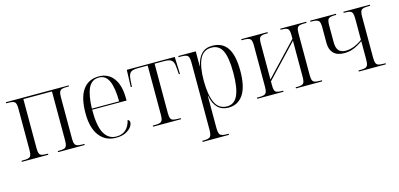

<svg xmlns="http://www.w3.org/2000/svg" viewBox="-70 -987 3460 1667"><g transform="rotate(-15 1660.5 -153.5)"><path d="M24 0V-10H43Q70 -10 86 -14.5Q102 -19 108.5 -34Q115 -49 115 -81V-454Q115 -503 99.5 -514.5Q84 -526 43 -526H24V-536H589V-527H570Q542 -527 526.5 -522.5Q511 -518 504 -502.5Q497 -487 497 -455V-81Q497 -49 504 -34Q511 -19 527 -14.5Q543 -10 571 -10H589V0H350V-10H362Q390 -10 405.5 -14.5Q421 -19 428 -34Q435 -49 435 -81V-523H178V-81Q178 -49 184.5 -34Q191 -19 207 -14.5Q223 -10 251 -10H262V0Z M871 10Q775 10 721 -61.5Q667 -133 667 -263Q667 -404 717 -474Q767 -544 860 -544Q945 -544 992.5 -479.5Q1040 -415 1040 -298V-279H731Q730 -131 767.5 -65.5Q805 0 876 0Q928 0 960.5 -29.5Q993 -59 1005 -113Q1023 -108 1023 -87Q1023 -68 1006 -45.5Q989 -23 955.5 -6.5Q922 10 871 10ZM976 -289Q975 -411 947.5 -472.5Q920 -534 859 -534Q795 -534 765 -473.5Q735 -413 731 -289Z M1204 0V-10H1222Q1250 -10 1266 -14.5Q1282 -19 1289 -34Q1296 -49 1296 -82V-525H1210Q1176 -525 1157 -518Q1138 -511 1129.5 -491.5Q1121 -472 1119 -435L1116 -382H1106L1111 -536H1542L1548 -382H1538L1534 -435Q1532 -472 1523.5 -491Q1515 -510 1496 -517.5Q1477 -525 1443 -525H1358V-82Q1358 -49 1364.5 -34Q1371 -19 1387 -14.5Q1403 -10 1432 -10H1455V0Z M1585 239V229H1598Q1642 229 1656 215Q1670 201 1670 151V-451Q1670 -483 1664 -499Q1658 -515 1642 -520.5Q1626 -526 1595 -526H1574V-536H1731V-402H1733Q1747 -471 1783 -508.5Q1819 -546 1881 -546Q1971 -546 2016 -479.5Q2061 -413 2061 -274Q2061 -130 2013.5 -60Q1966 10 1881 10Q1762 10 1734 -136H1732Q1732 -108 1732 -74Q1732 -40 1732 -3V150Q1732 200 1746 214.5Q1760 229 1804 229H1822V239ZM1872 -4Q1937 -4 1967.5 -70Q1998 -136 1998 -272Q1998 -409 1968 -470.5Q1938 -532 1870 -532Q1797 -532 1764.5 -464.5Q1732 -397 1732 -273Q1732 -144 1764.5 -74Q1797 -4 1872 -4Z M2140 0V-10H2158Q2186 -10 2202 -14.5Q2218 -19 2225 -34Q2232 -49 2232 -82V-454Q2232 -503 2216 -514.5Q2200 -526 2160 -526H2140V-536H2376V-526H2360Q2323 -526 2308.5 -514.5Q2294 -503 2294 -456V-132L2570 -424V-456Q2570 -503 2555.5 -514.5Q2541 -526 2504 -526H2491V-536H2724V-526H2706Q2678 -526 2662 -521.5Q2646 -517 2639.5 -502Q2633 -487 2633 -454V-82Q2633 -49 2639.5 -34Q2646 -19 2662 -14.5Q2678 -10 2706 -10H2724V0H2488V-10H2504Q2541 -10 2555.5 -21.5Q2570 -33 2570 -81V-407L2294 -115V-80Q2294 -32 2309 -21Q2324 -10 2362 -10H2376V0Z M3053 0V-10H3068Q3096 -10 3112 -14.5Q3128 -19 3135 -34Q3142 -49 3142 -82V-249Q3101 -220 3061.5 -203.5Q3022 -187 2973 -187Q2910 -187 2878 -220Q2846 -253 2846 -312V-454Q2846 -502 2830.5 -514Q2815 -526 2774 -526H2759V-536H2991V-526H2977Q2938 -526 2923 -514.5Q2908 -503 2908 -455V-304Q2908 -252 2928.5 -228Q2949 -204 2992 -204Q3063 -204 3142 -261V-454Q3142 -486 3135.5 -501.5Q3129 -517 3113.5 -521.5Q3098 -526 3070 -526H3058V-536H3296V-526H3276Q3235 -526 3219.5 -514.5Q3204 -503 3204 -454V-82Q3204 -49 3211 -34Q3218 -19 3234 -14.5Q3250 -10 3277 -10H3296V0Z"/></g></svg>

Font: Noto Serif Display SemiCondensed Light
Style: Regular
Weight: 300
Width: 4
Designer: Monotype Design Team
Foundry: Monotype Imaging Inc.
Version: Version 2.009